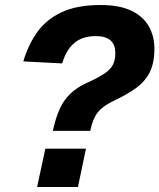

<svg xmlns="http://www.w3.org/2000/svg" viewBox="-20 -746 636 766"><path d="M191 -224Q208 -305 239.5 -348Q271 -391 330 -417Q374 -437 398 -453.5Q422 -470 431 -488.5Q440 -507 440 -535Q440 -602 362 -602Q309 -602 276.5 -574.5Q244 -547 228 -493L73 -501Q92 -566 128 -617Q164 -668 225.5 -697Q287 -726 381 -726Q457 -726 504.5 -703Q552 -680 574 -640.5Q596 -601 596 -552Q596 -496 578 -459Q560 -422 523 -395Q486 -368 430 -342Q389 -322 369.5 -297Q350 -272 340 -224ZM128 0 161 -153H323L291 0Z"/></svg>

Font: Geist
Style: Bold Italic
Weight: 700
Italic angle: -12°
Designer: Basement.studio, Andrés Briganti, Mateo Zaragoza
Foundry: Basement.studio, Vercel, Andrés Briganti, Guido Ferreyra, Mateo Zaragoza
Version: Version 1.500; ttfautohint (v1.8.4.7-5d5b)